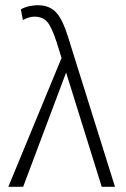

<svg xmlns="http://www.w3.org/2000/svg" viewBox="-20 -718 486 738"><path d="M371 0 198 -555Q179 -614 161.5 -634Q144 -654 112 -654Q102 -654 90.5 -650.5Q79 -647 68 -641L60 -682Q74 -690 91.5 -694Q109 -698 125 -698Q155 -698 176 -686Q197 -674 212 -648Q227 -622 240 -581L422 0ZM12 0 219 -501 240 -455 69 0Z"/></svg>

Font: Ancizar Sans Thin
Style: Regular
Weight: 100
Designer: Cesar Puertas, Viviana Monsalve, Julian Moncada, Julian Prieto, Jose Castro, Mariel Hernandez, Felipe Aragon, Sara Alarc
Version: Version 8.100